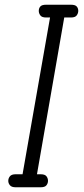

<svg xmlns="http://www.w3.org/2000/svg" viewBox="-20 -792 357 812"><path d="M71 -30 195 -737H255L132 -30ZM15 -27Q15 -38 22 -46.5Q29 -55 46 -55H152Q170 -55 176.5 -46.5Q183 -38 183 -27Q183 -17 176.5 -8.5Q170 0 152 0H46Q29 0 22 -8.5Q15 -17 15 -27ZM144 -746Q144 -757 150.5 -764.5Q157 -772 175 -772H280Q298 -772 304.5 -764.5Q311 -757 311 -746Q311 -736 304.5 -727Q298 -718 280 -718H175Q157 -718 150.5 -727Q144 -736 144 -746Z"/></svg>

Font: Edu QLD Beginner
Style: Regular
Weight: 400
Designer: Tina and Corey Anderson
Foundry: Google for Education
Version: Version 1.003